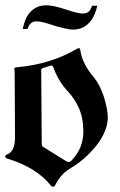

<svg xmlns="http://www.w3.org/2000/svg" viewBox="-21 -695 455 730"><path d="M349.1 -673.3Q340.8 -638.7 326.2 -618.2Q299.8 -582.5 257.3 -582.5Q230.5 -582.5 161.6 -605Q134.8 -613.8 117.2 -613.8Q92.3 -613.8 84 -585H65.4Q72.8 -618.7 84.5 -637.2Q110.4 -674.8 154.3 -674.8Q175.8 -674.8 206.5 -666Q219.2 -662.6 249 -652.8Q278.3 -643.6 293.9 -643.6Q310.5 -643.6 319.3 -653.8Q323.7 -658.7 329.1 -673.3ZM189 8.8Q185.5 15.1 180.7 15.1Q175.8 15.1 170.9 8.8Q117.2 -58.1 7.8 -91.8Q-1 -94.2 -1 -99.1Q-1 -99.6 -0.7 -102.3Q-0.5 -105 4.9 -107.4Q36.1 -118.2 36.1 -172.4L34.7 -421.4Q34.7 -426.8 33.9 -429Q33.2 -431.2 33.2 -432.1Q33.2 -434.1 34.7 -436.3Q36.1 -438.5 41 -439Q171.4 -450.2 272 -509.8Q274.4 -511.7 277.8 -511.7Q278.8 -511.7 281.2 -511Q283.7 -510.3 284.2 -504.4Q292 -452.1 335.9 -400.9Q359.4 -372.1 374.5 -325.2Q388.7 -278.3 388.7 -249Q388.7 -245.6 388.7 -242.4Q388.7 -239.3 388.2 -236.3Q385.7 -216.8 378.9 -199Q372.1 -181.2 362.3 -165.3Q352.5 -149.4 340.1 -135Q327.6 -120.6 314.5 -107.4Q283.2 -76.2 246.1 -54.7Q210 -33.7 189 8.8ZM137.7 -146.5Q137.7 -139.2 143.6 -136.2L230 -82.5Q234.9 -79.1 239.3 -79.1Q246.6 -79.1 253.4 -87.4Q295.9 -132.8 295.9 -195.3Q295.9 -198.2 295.9 -201.2Q295.9 -204.1 295.4 -207Q294.4 -251 278.6 -284.9Q262.7 -318.8 239.3 -345.2Q200.7 -384.8 181.2 -440.9Q180.2 -443.4 177.5 -444.6Q174.8 -445.8 173.3 -445.8Q171.4 -445.8 170.4 -445.3Q163.1 -442.9 155.8 -440.4Q148.4 -438 141.1 -436Q135.7 -433.6 135.7 -427.7Z"/></svg>

Font: UnifrakturMaguntia sl
Style: Regular
Weight: 400
Designer: j. 'mach' wust, based on a font by Peter Wiegel, original typeface by Carl Albert Fahrenwaldt 1901
Version: Version 2010-11-24